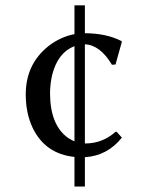

<svg xmlns="http://www.w3.org/2000/svg" viewBox="-20 -676 540 710"><path d="M255.4 -656.2H293.9V-553.2Q373.5 -552.7 428.7 -524.4L430.7 -521.5L407.2 -437.5L394 -436.5Q350.1 -509.8 293.9 -512.2V-145.5Q293.9 -145.5 297.9 -145.5Q359.9 -146.5 407.2 -188.5H411.6L430.7 -167Q376.5 -99.6 293.9 -94.7V13.7H255.4V-95.7Q147 -106.9 100.6 -203.6Q75.2 -257.3 75.2 -327.1Q75.2 -439 159.7 -505.9Q203.1 -539.6 255.4 -549.8ZM255.4 -153.3V-505.4Q194.3 -481.9 173.3 -400.4Q165.5 -368.2 165 -332.5Q165 -212.9 232.4 -165.5Q244.1 -158.2 255.4 -153.3Z"/></svg>

Font: Linux Biolinum O
Style: Regular
Weight: 400
Designer: Philipp H. Poll
Foundry: Philipp H. Poll
Version: Version 1.0.4